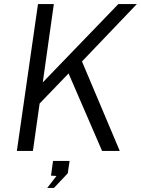

<svg xmlns="http://www.w3.org/2000/svg" viewBox="-20 -743 694 945"><path d="M63 0 167 -723H245L190.5 -337.5L562.5 -723H653.5L383.5 -440.5L569.5 0H482.5L317.5 -381.5L175 -233.5L142 0ZM212.5 182 258 123 231 121.5 241 49H322.5L313.5 110L245.5 182Z"/></svg>

Font: Public Sans Light
Style: Italic
Weight: 300
Italic angle: -8°
Designer: The Public Sans project authors (U.S. Web Design System). Libre Franklin designed by Pablo Impallari and Rodrigo Fuenzal
Version: Version 1.007; ttfautohint (v1.8.1) -l 8 -r 50 -G 200 -x 14 